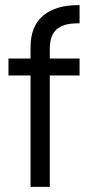

<svg xmlns="http://www.w3.org/2000/svg" viewBox="-20 -728 347 748"><path d="M280 -637Q227 -637 200.5 -613.5Q174 -590 174 -538V-500H290V-434H174V0H99V-434H13V-500H99V-544Q99 -626 148 -667Q197 -708 284 -708H290V-637Z"/></svg>

Font: Questrial
Style: Regular
Weight: 400
Designer: Joe Prince
Foundry: Joe Prince
Version: Version 1.002